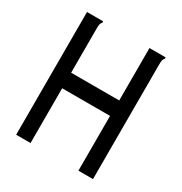

<svg xmlns="http://www.w3.org/2000/svg" viewBox="-150 -734 799 844"><g transform="rotate(30 250.0 -311.5)"><path d="M449 -616Q443 -610 441.5 -603Q440 -596 440 -579V0H366V-278H123V0H50V-623H132V-616Q126 -610 124.5 -603Q123 -596 123 -579V-357H367V-623H449Z"/></g></svg>

Font: Vazir Code
Style: Code
Weight: 400
Foundry: DejaVu fonts team - Redesigned by Saber Rastikerdar
Version: Version 1.1.2